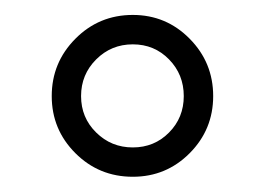

<svg xmlns="http://www.w3.org/2000/svg" viewBox="-20 -713 348 252"><path d="M259.8 -586.9Q259.8 -543 229 -512Q198.2 -481 154.3 -481Q109.9 -481 78.9 -512Q47.9 -543 47.9 -586.9Q47.9 -630.9 78.9 -662.1Q109.9 -693.4 154.3 -693.4Q198.2 -693.4 229 -662.1Q259.8 -630.9 259.8 -586.9ZM221.2 -586.9Q221.2 -615.2 201.9 -635Q182.6 -654.8 154.3 -654.8Q126 -654.8 106.2 -635Q86.4 -615.2 86.4 -586.9Q86.4 -558.6 106.2 -539.1Q126 -519.5 154.3 -519.5Q182.6 -519.5 201.9 -539.1Q221.2 -558.6 221.2 -586.9Z"/></svg>

Font: BabelStone Roman
Style: Regular
Weight: 400
Designer: Walt Agee, Victor Gaultney, Peter Martin, Debbi Hosken, Becca Hirsbrunner (SIL); Andrew West (BabelStone)
Foundry: BabelStone
Version: Version 16.000